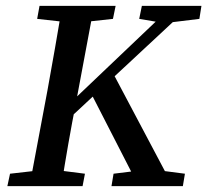

<svg xmlns="http://www.w3.org/2000/svg" viewBox="-20 -631 703 651"><path d="M5 0 14 -42 137 -56H158L268 -42L260 0ZM80 0 141 -325Q154 -396 166.5 -468Q179 -540 191 -611H299L238 -285Q224 -214 211.5 -142.5Q199 -71 188 0ZM106 -567 114 -611H372L363 -567L244 -554H223ZM164 -182 173 -239 564 -611H625ZM450 0 288 -316 360 -389 566 0ZM358 0 365 -42 479 -56H499L607 -42L600 0ZM452 -567 461 -611H663L656 -567L550 -554H529Z"/></svg>

Font: Lisu Bosa
Style: Bold Italic
Weight: 700
Italic angle: -19°
Designer: David Morse, Annie Olsen, Victor Gaultney, Frank Grießhammer (Latin)
Foundry: SIL International
Version: Version 2.000